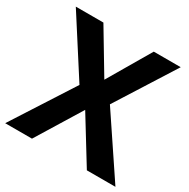

<svg xmlns="http://www.w3.org/2000/svg" viewBox="-161 -860 989 1006"><g transform="rotate(30 333.5 -357.0)"><path d="M667 0H494.1L328.1 -270L162.1 0H0L236.8 -368.2L15.1 -713.9H182.1L335.9 -457L486.8 -713.9H649.9L425.8 -359.9Z"/></g></svg>

Font: Droid Sans Thai
Style: Bold
Weight: 700
Designer: Steve Matteson
Foundry: Ascender Corporation
Version: Version 1.00